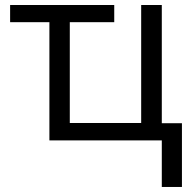

<svg xmlns="http://www.w3.org/2000/svg" viewBox="-20 -555 758 759"><path d="M619.6 184.1V0H175.3V-467.3H20V-535.2H431.6V-467.3H255.9V-68.8H538.1V-535.2H619.6V-67.9H699.2V184.1Z"/></svg>

Font: Wonky
Style: Regular
Weight: 400
Designer: Monotype Design Team
Foundry: Monotype Imaging Inc.
Version: Version 3.000